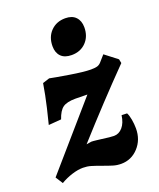

<svg xmlns="http://www.w3.org/2000/svg" viewBox="-149 -800 743 896"><g transform="rotate(-20 222.5 -352.0)"><path d="M83 -467 117 -478Q140 -473 210.5 -461.5Q281 -450 315 -450Q337 -450 348.5 -454Q360 -458 370 -471L393 -497L454 -450L458 -430Q318 -287 176 -129L201 -133Q210 -133 226 -131Q242 -129 251 -128Q293 -122 310 -122Q335 -122 353 -143Q371 -164 376 -201L403 -200Q410 -187 414 -164.5Q418 -142 418 -120Q418 -64 383 -26Q348 12 297 12Q277 12 258.5 6.5Q240 1 210 -10Q180 -21 161.5 -26.5Q143 -32 122 -32Q97 -32 67 -22.5Q37 -13 10 3L-13 -33L259 -346L200 -347Q157 -347 137 -332.5Q117 -318 104 -279L41 -274Q46 -292 60 -351.5Q74 -411 83 -467ZM183 -613Q183 -659 211 -687.5Q239 -716 283 -716Q317 -716 335 -697Q353 -678 353 -646Q353 -601 325.5 -572.5Q298 -544 254 -544Q219 -544 201 -562.5Q183 -581 183 -613Z"/></g></svg>

Font: Alegreya ExtraBold
Style: Italic
Weight: 800
Italic angle: -7°
Designer: Juan Pablo del Peral
Foundry: Huerta Tipografica
Version: Version 2.007; ttfautohint (v1.6)